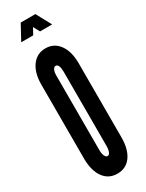

<svg xmlns="http://www.w3.org/2000/svg" viewBox="-242 -956 756 997"><g transform="rotate(-30 136.0 -457.5)"><path d="M136 8Q188 8 217.5 -32.2Q247 -72.5 247.5 -143.5V-591.5Q247 -661.5 217 -702.2Q187 -743 136 -743Q85 -743 54.8 -702.2Q24.5 -661.5 24 -591.5V-143.5Q25 -72.5 54.8 -32.2Q84.5 8 136 8ZM137 -97Q127.5 -97 121.2 -110.2Q115 -123.5 115 -143.5V-591.5Q115 -612.5 121 -625.2Q127 -638 137 -638Q147 -638 152.5 -625.5Q158 -613 158 -591.5V-143.5Q158 -123.5 152.2 -110.2Q146.5 -97 137 -97ZM43.5 -833H115.5L136 -871L156.5 -833H229L180.5 -923H92.5Z"/></g></svg>

Font: League Gothic SemiCondensed
Style: Regular
Weight: 400
Width: 4
Designer: The League of Moveable Type
Version: Version 1.600; ttfautohint (v1.8.3)